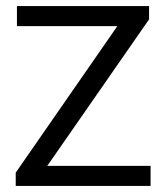

<svg xmlns="http://www.w3.org/2000/svg" viewBox="-20 -615 550 635"><path d="M32 0V-44L379.5 -545L383.5 -528.5H36V-595H473V-551L125 -50L121 -66.5H478V0Z"/></svg>

Font: Encode Sans SC
Style: Regular
Weight: 400
Version: Version 3.002